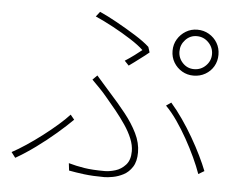

<svg xmlns="http://www.w3.org/2000/svg" viewBox="-53 -804 1106 887"><g transform="rotate(5 500.0 -360.5)"><path d="M757 -590Q757 -559 778.5 -536.5Q800 -514 831 -514Q863 -514 885.5 -536.5Q908 -559 908 -590Q908 -621 885.5 -644Q863 -667 831 -667Q800 -667 778.5 -644Q757 -621 757 -590ZM725 -590Q725 -620 739.5 -644Q754 -668 778 -682.5Q802 -697 831 -697Q861 -697 885.5 -682.5Q910 -668 924 -644Q938 -620 938 -590Q938 -560 924 -536Q910 -512 885.5 -498Q861 -484 831 -484Q802 -484 778 -498Q754 -512 739.5 -536Q725 -560 725 -590ZM509 -525Q531 -539 552.5 -555Q574 -571 586 -581Q564 -602 525 -627Q486 -652 441.5 -676Q397 -700 358 -717L376 -740Q412 -724 457 -699Q502 -674 544.5 -647.5Q587 -621 612 -598L620 -573Q612 -566 601.5 -558Q591 -550 579 -541Q567 -532 554.5 -522.5Q542 -513 529 -504ZM293 -31Q328 -21 366 -15Q404 -9 462 -9Q483 -9 510 -17Q537 -25 557.5 -47.5Q578 -70 578 -111Q578 -139 565.5 -169.5Q553 -200 532 -231Q511 -262 486 -293Q461 -324 436 -353Q422 -370 403.5 -389Q385 -408 368 -425L389 -446Q403 -430 420.5 -410Q438 -390 454 -372Q494 -328 529 -284Q564 -240 585.5 -196Q607 -152 607 -108Q607 -66 590.5 -40.5Q574 -15 550 -2.5Q526 10 501.5 14.5Q477 19 462 19Q408 19 368 14Q328 9 297 3ZM893 -33Q881 -67 862 -108Q843 -149 819.5 -191Q796 -233 770 -270.5Q744 -308 717 -335L740 -351Q768 -319 795 -280Q822 -241 846 -199.5Q870 -158 889 -119Q908 -80 920 -49ZM300 -233Q270 -203 227 -166Q184 -129 136 -94Q88 -59 44 -34L25 -59Q55 -75 91 -99Q127 -123 163 -150.5Q199 -178 230.5 -205.5Q262 -233 282 -255Z"/></g></svg>

Font: Noto Sans KR Thin
Style: Regular
Weight: 100
Designer: Ryoko NISHIZUKA 西塚涼子 (kana, bopomofo & ideographs); Paul D. Hunt (Latin, Greek & Cyrillic); Sandoll Communications 산돌커뮤니
Foundry: Adobe
Version: Version 2.004-H2;hotconv 1.0.118;makeotfexe 2.5.65603